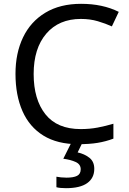

<svg xmlns="http://www.w3.org/2000/svg" viewBox="-20 -744 672 1004"><path d="M403 -645Q288 -645 222 -568Q156 -491 156 -357Q156 -224 217.5 -146.5Q279 -69 402 -69Q449 -69 491 -77Q533 -85 573 -97V-19Q533 -4 490.5 3Q448 10 389 10Q280 10 207 -35Q134 -80 97.5 -163Q61 -246 61 -358Q61 -466 100.5 -548.5Q140 -631 217 -677.5Q294 -724 404 -724Q517 -724 601 -682L565 -606Q532 -621 491.5 -633Q451 -645 403 -645ZM473 139Q473 187 436 213.5Q399 240 325 240Q293 240 275 235V180Q284 182 299 183.5Q314 185 328 185Q364 185 383 175.5Q402 166 402 141Q402 115 375.5 103Q349 91 311 86L354 0H412L386 53Q422 61 447.5 81Q473 101 473 139Z"/></svg>

Font: Noto Sans Mende Kikakui
Style: Regular
Weight: 400
Designer: Monotype Design Team
Foundry: Monotype Imaging Inc.
Version: Version 2.003; ttfautohint (v1.8.4.7-5d5b)